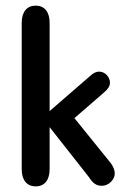

<svg xmlns="http://www.w3.org/2000/svg" viewBox="-20 -651 443 681"><path d="M156 -257V-570Q156 -599 143 -615Q130 -631 107 -631Q83 -631 70 -615Q57 -599 57 -570V-51Q57 -22 70 -6Q83 10 107 10Q130 10 143 -6Q156 -22 156 -51V-200L296 -22Q306 -6 316.5 1Q327 8 341 8Q359 8 373 -5.5Q387 -19 387 -36Q387 -52 374 -71L244 -232L350 -324Q370 -341 370 -357Q370 -373 358.5 -385Q347 -397 331 -397Q316 -397 299 -381Z"/></svg>

Font: Beiruti SemiBold
Style: Regular
Weight: 600
Designer: Arlette Boutros
Foundry: Boutros
Version: Version 1.41